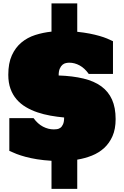

<svg xmlns="http://www.w3.org/2000/svg" viewBox="-20 -958 750 1165"><path d="M292.5 17.6Q243.7 14.6 204.8 8.3Q166 2 135.3 -6.3Q104.5 -14.6 80.3 -23.9Q56.2 -33.2 36.6 -42.5V-241.2H183.6Q209 -206.1 241 -189.5Q272.9 -172.9 306.6 -172.9Q315.4 -172.9 326.2 -174.3Q336.9 -175.8 346.4 -182.6Q356 -189.5 362.5 -204.1Q369.1 -218.8 369.1 -245.1Q327.1 -249 285.9 -256.3Q244.6 -263.7 207 -276.4Q169.4 -289.1 137 -308.3Q104.5 -327.6 80.8 -355Q57.1 -382.3 43.7 -419.2Q30.3 -456.1 30.3 -504.4Q30.3 -574.7 52 -622.3Q73.7 -669.9 110.1 -700.2Q146.5 -730.5 193.8 -745.6Q241.2 -760.7 292.5 -766.1V-937.5H448.7V-765.1Q490.2 -760.7 523.7 -754.2Q557.1 -747.6 583.5 -740Q609.9 -732.4 629.9 -724.1Q649.9 -715.8 665.5 -708V-509.3H518.6Q493.7 -544.4 463.1 -561Q432.6 -577.6 400.4 -577.6Q391.6 -577.6 380.4 -575.4Q369.1 -573.2 359.4 -565.2Q349.6 -557.1 342.8 -541.7Q335.9 -526.4 335.9 -500Q421.4 -497.1 486.3 -481.4Q551.3 -465.8 594.5 -434.3Q637.7 -402.8 659.7 -353.8Q681.6 -304.7 681.6 -235.4Q681.6 -175.3 662.8 -132.3Q644 -89.4 612.1 -60.1Q580.1 -30.8 537.8 -13.9Q495.6 2.9 448.7 10.7V188H292.5Z"/></svg>

Font: Holtwood One SC
Style: Regular
Weight: 400
Version: Version 1.000